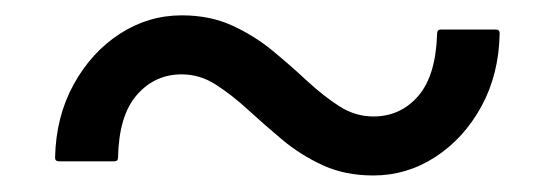

<svg xmlns="http://www.w3.org/2000/svg" viewBox="-20 -424 705 244"><path d="M211 -329.5Q176.5 -329.5 153.8 -303.2Q131 -277 130 -223.5Q130 -219 125 -219H55Q50 -219 50 -223.5Q51 -275.5 73.5 -316.5Q96 -357.5 132.2 -381Q168.5 -404.5 211 -404.5Q247 -404.5 275.2 -391.5Q303.5 -378.5 326.5 -359.5Q349.5 -340.5 370.2 -321.2Q391 -302 411.2 -289Q431.5 -276 454.5 -276Q489 -276 511.5 -302Q534 -328 535.5 -381.5Q535.5 -386.5 540.5 -386.5H610Q615 -386.5 615 -381.5Q614 -329.5 591.8 -288.8Q569.5 -248 533.2 -224.5Q497 -201 454.5 -201Q418.5 -201 390.2 -214Q362 -227 339 -246.2Q316 -265.5 295.2 -284.5Q274.5 -303.5 254.2 -316.5Q234 -329.5 211 -329.5Z"/></svg>

Font: MFEK Sans
Style: Regular
Weight: 400
Designer: Owen Earl
Foundry: indestructible type*
Version: Version 0.001; ttfautohint (v1.8.4.7-5d5b)